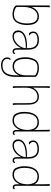

<svg xmlns="http://www.w3.org/2000/svg" viewBox="1380 -2148 1008 3808"><g transform="rotate(90 1884.0 -244.0)"><path d="M88 -56V-706Q88 -728 107 -728Q117 -728 125 -720Q123 -713 121.5 -684Q120 -655 120 -635L119 -365Q140 -427 190 -469.5Q240 -512 306 -512Q390 -512 433 -454Q476 -396 476 -275Q476 -152 425 -70Q374 12 267 12Q219 12 169 -2.5Q119 -17 88 -56ZM445 -276Q445 -382 409.5 -433Q374 -484 308 -484Q241 -484 198 -440.5Q155 -397 136.5 -336Q118 -275 118 -220V-70Q132 -48 175 -32Q218 -16 263 -16Q367 -16 406 -93Q445 -170 445 -276Z M1050 -24Q1050 -9 1035 0.5Q1020 10 1002 10Q968 10 951.5 -12Q935 -34 935 -73V-160Q898 -79 834 -33.5Q770 12 702 12Q644 12 614 -19.5Q584 -51 584 -102Q584 -156 623.5 -197Q663 -238 741 -259Q801 -275 877 -275Q907 -275 935 -272V-298Q935 -392 895.5 -438Q856 -484 770 -484Q715 -484 674.5 -464.5Q634 -445 634 -397Q634 -375 647 -354.5Q660 -334 684 -328Q679 -319 671 -315.5Q663 -312 657 -312Q636 -312 620.5 -338.5Q605 -365 605 -395Q605 -453 650.5 -482.5Q696 -512 776 -512Q965 -512 965 -298V-71Q965 -18 1003 -18Q1013 -18 1024 -25.5Q1035 -33 1041 -45Q1050 -35 1050 -24ZM935 -251Q925 -252 901 -252Q862 -252 818 -246.5Q774 -241 743 -232Q616 -194 616 -104Q616 -66 638 -40.5Q660 -15 708 -15Q758 -15 810.5 -50Q863 -85 898.5 -140Q934 -195 935 -251Z M1119 116Q1119 87 1130 69Q1141 51 1155 51Q1168 51 1174 60Q1148 75 1148 113Q1148 164 1183.5 188Q1219 212 1273 212Q1379 212 1426.5 146Q1474 80 1474 -62V-125Q1454 -62 1406 -26Q1358 10 1292 10Q1206 10 1161 -53.5Q1116 -117 1116 -247Q1116 -351 1159 -431.5Q1202 -512 1329 -512Q1378 -512 1426 -498Q1474 -484 1505 -446V-46Q1505 240 1271 240Q1206 240 1162.5 207.5Q1119 175 1119 116ZM1474 -247 1475 -433Q1455 -458 1413.5 -471Q1372 -484 1320 -484Q1219 -484 1183.5 -411.5Q1148 -339 1148 -245Q1148 -18 1294 -18Q1360 -18 1400 -55Q1440 -92 1457 -144.5Q1474 -197 1474 -247Z M2062 0Q2054 8 2044 8Q2027 8 2027 -14L2026 -298Q2026 -393 1994.5 -438.5Q1963 -484 1893 -484Q1854 -484 1814 -461.5Q1774 -439 1746.5 -386Q1719 -333 1719 -247Q1719 -97 1720 -57Q1721 -17 1725 0Q1717 8 1707 8Q1690 8 1690 -14L1689 -706Q1689 -728 1708 -728Q1718 -728 1726 -720Q1721 -702 1720 -640L1719 -383Q1740 -443 1789 -477.5Q1838 -512 1896 -512Q2055 -512 2055 -297L2056 -87Q2056 -24 2062 0Z M2654 -17Q2654 -6 2643 0.5Q2632 7 2614 7Q2557 7 2557 -73V-138Q2531 -71 2483.5 -29.5Q2436 12 2365 12Q2265 12 2232 -60Q2199 -132 2199 -222Q2199 -358 2252 -435Q2305 -512 2405 -512Q2462 -512 2501 -486.5Q2540 -461 2557 -414L2556 -628Q2556 -700 2551 -720Q2559 -728 2569 -728Q2588 -728 2588 -706L2587 -71Q2587 -21 2617 -21Q2636 -21 2644 -39Q2654 -28 2654 -17ZM2557 -286Q2557 -368 2521.5 -426Q2486 -484 2399 -484Q2321 -484 2276 -418.5Q2231 -353 2231 -224Q2231 -142 2258 -79Q2285 -16 2367 -16Q2423 -16 2466.5 -50.5Q2510 -85 2533.5 -146.5Q2557 -208 2557 -286Z M3211 -24Q3211 -9 3196 0.5Q3181 10 3163 10Q3129 10 3112.5 -12Q3096 -34 3096 -73V-160Q3059 -79 2995 -33.5Q2931 12 2863 12Q2805 12 2775 -19.5Q2745 -51 2745 -102Q2745 -156 2784.5 -197Q2824 -238 2902 -259Q2962 -275 3038 -275Q3068 -275 3096 -272V-298Q3096 -392 3056.5 -438Q3017 -484 2931 -484Q2876 -484 2835.5 -464.5Q2795 -445 2795 -397Q2795 -375 2808 -354.5Q2821 -334 2845 -328Q2840 -319 2832 -315.5Q2824 -312 2818 -312Q2797 -312 2781.5 -338.5Q2766 -365 2766 -395Q2766 -453 2811.5 -482.5Q2857 -512 2937 -512Q3126 -512 3126 -298V-71Q3126 -18 3164 -18Q3174 -18 3185 -25.5Q3196 -33 3202 -45Q3211 -35 3211 -24ZM3096 -251Q3086 -252 3062 -252Q3023 -252 2979 -246.5Q2935 -241 2904 -232Q2777 -194 2777 -104Q2777 -66 2799 -40.5Q2821 -15 2869 -15Q2919 -15 2971.5 -50Q3024 -85 3059.5 -140Q3095 -195 3096 -251Z M3732 -17Q3732 -6 3721 0.5Q3710 7 3692 7Q3635 7 3635 -73V-138Q3609 -71 3561.5 -29.5Q3514 12 3443 12Q3343 12 3310 -60Q3277 -132 3277 -222Q3277 -358 3330 -435Q3383 -512 3483 -512Q3540 -512 3579 -486.5Q3618 -461 3635 -414L3634 -628Q3634 -700 3629 -720Q3637 -728 3647 -728Q3666 -728 3666 -706L3665 -71Q3665 -21 3695 -21Q3714 -21 3722 -39Q3732 -28 3732 -17ZM3635 -286Q3635 -368 3599.5 -426Q3564 -484 3477 -484Q3399 -484 3354 -418.5Q3309 -353 3309 -224Q3309 -142 3336 -79Q3363 -16 3445 -16Q3501 -16 3544.5 -50.5Q3588 -85 3611.5 -146.5Q3635 -208 3635 -286Z"/></g></svg>

Font: Arima Madurai Thin
Style: Regular
Weight: 250
Designer: Joana Correia and Natanael Gama
Foundry: NDISCOVER
Version: Version 1.020; ttfautohint (v1.5) -l 7 -r 28 -G 50 -x 13 -D 